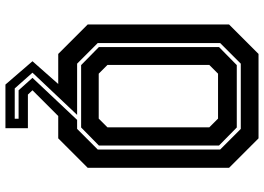

<svg xmlns="http://www.w3.org/2000/svg" viewBox="-146 -594 924 671"><g transform="rotate(90 315.5 -258.0)"><path d="M463 -700 566 -597V-103L463 0H385L295 90L310 106H427.5V184.5H275L193.5 90L273 0H168L65 -103V-597L168 -700ZM202 -66H381L233.5 90L288.5 152H394.5V138.5H295L251.5 90L398.5 -66H430L502 -138V-566L430 -638H202L130 -566V-138ZM207 -80 144 -142V-562L207 -624H425L488 -562V-142L425 -80ZM237 -141.5H394L424.5 -172V-528L394 -558.5H237L206.5 -528V-172Z"/></g></svg>

Font: Tourney Expanded Regular
Style: Bold
Weight: 700
Width: 7
Designer: Tyler Finck
Foundry: Etcetera Type Co
Version: Version 1.010; ttfautohint (v1.8.3)